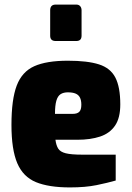

<svg xmlns="http://www.w3.org/2000/svg" viewBox="-20 -813 575 838"><path d="M285 5Q193 5 137 -18Q81 -41 55.5 -100.5Q30 -160 30 -268Q30 -379 53 -439.5Q76 -500 129.5 -524Q183 -548 276 -548Q362 -548 412 -532Q462 -516 483.5 -474.5Q505 -433 505 -357Q505 -298 482 -264.5Q459 -231 417 -217Q375 -203 318 -203H222Q225 -179 234 -164.5Q243 -150 267 -144Q291 -138 338 -138H485V-25Q450 -15 401.5 -5Q353 5 285 5ZM220 -316H297Q317 -316 326 -325Q335 -334 335 -356Q335 -375 329 -387Q323 -399 310 -404.5Q297 -410 276 -410Q257 -410 244.5 -402Q232 -394 226 -373.5Q220 -353 220 -316ZM223 -634Q199 -634 199 -657V-768Q199 -793 223 -793H313Q324 -793 330 -786Q336 -779 336 -768V-657Q336 -634 313 -634Z"/></svg>

Font: Exo Thin Black
Style: Regular
Weight: 900
Version: Version 2.000